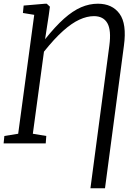

<svg xmlns="http://www.w3.org/2000/svg" viewBox="-20 -773 722 1035"><path d="M467.5 242 569.5 -527.5Q580.5 -610.5 558.8 -648.2Q537 -686 486.5 -686Q449 -686 407.8 -667Q366.5 -648 319.5 -606Q272.5 -564 217 -494.5L157 -52L229.5 -40L226.5 0H-0.5L3.5 -40L78 -52L164.5 -693L103.5 -703L107.5 -743L224 -753H232L249 -737L243 -692L223 -561.5Q278 -630.5 325.2 -672.5Q372.5 -714.5 417 -733.8Q461.5 -753 507.5 -753Q585 -753 624.5 -698.8Q664 -644.5 648 -526.5L546 242Z"/></svg>

Font: Merriweather Light 18pt Light
Style: Italic
Weight: 300
Italic angle: -7.8°
Version: Version 2.101